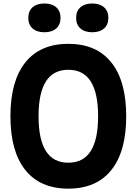

<svg xmlns="http://www.w3.org/2000/svg" viewBox="-20 -1072 790 1110"><path d="M40.3 -400Q40.3 -603.4 126.4 -711Q212.4 -818.6 375 -818.6Q537.6 -818.6 623.6 -711Q709.7 -603.4 709.7 -400Q709.7 -196.6 623.6 -89Q537.6 18.6 375 18.6Q212.4 18.6 126.4 -89Q40.3 -196.6 40.3 -400ZM547.1 -400Q547.1 -534.7 504.3 -601.6Q461.6 -668.6 375 -668.6Q288.4 -668.6 245.7 -601.6Q202.9 -534.7 202.9 -400Q202.9 -265.3 245.7 -198.4Q288.4 -131.4 375 -131.4Q461.6 -131.4 504.3 -198.4Q547.1 -265.3 547.1 -400ZM143.6 -968.7Q143.6 -1007.9 168.4 -1029.9Q193.2 -1051.8 236.8 -1051.8Q280.3 -1051.8 305.1 -1029.9Q329.9 -1007.9 329.9 -968.7Q329.9 -929.5 305.1 -907.5Q280.3 -885.5 236.8 -885.5Q193.2 -885.5 168.4 -907.5Q143.6 -929.5 143.6 -968.7ZM420.1 -968.7Q420.1 -1007.9 444.9 -1029.9Q469.7 -1051.8 513.2 -1051.8Q556.8 -1051.8 581.6 -1029.9Q606.4 -1007.9 606.4 -968.7Q606.4 -929.5 581.6 -907.5Q556.8 -885.5 513.2 -885.5Q469.7 -885.5 444.9 -907.5Q420.1 -929.5 420.1 -968.7Z"/></svg>

Font: Martian Mono VF sWd Rg
Style: Regular
Weight: 400
Width: 6
Monospace: yes
Designer: Roman Shamin
Foundry: Evil Martians
Version: Version 1.100